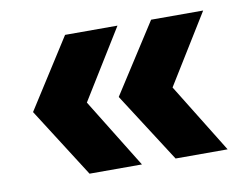

<svg xmlns="http://www.w3.org/2000/svg" viewBox="-53 -532 691 534"><g transform="rotate(-10 292.5 -265.0)"><path d="M308 -461H160L35 -265L160 -69H308L187 -265ZM550 -461H403L277 -265L403 -69H550L429 -265Z"/></g></svg>

Font: Work Sans
Style: Bold
Weight: 700
Designer: Wei Huang
Foundry: Wei Huang
Version: Version 2.012